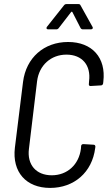

<svg xmlns="http://www.w3.org/2000/svg" viewBox="-20 -914 529 942"><path d="M216 -770H256C260 -770 264 -771 268 -776L329 -855C330 -857 334 -857 335 -855L375 -777C377 -773 381 -770 386 -770H426C434 -770 438 -776 434 -782L375 -888C373 -893 369 -894 364 -894H307C302 -894 298 -893 294 -888L210 -782C206 -776 208 -770 216 -770ZM226 8C344 8 432 -69 447 -187L448 -194C448 -200 445 -204 439 -204L389 -207C383 -207 379 -204 378 -198L377 -184C367 -106 310 -54 234 -54C157 -54 112 -106 122 -184L162 -516C172 -594 230 -646 306 -646C383 -646 427 -594 417 -516L416 -502C415 -496 418 -492 424 -492L475 -495C481 -495 485 -499 486 -505L487 -514C501 -631 432 -708 314 -708C196 -708 108 -631 93 -512L53 -189C39 -70 108 8 226 8Z"/></svg>

Font: Barlow Semi Condensed
Style: Italic
Weight: 400
Width: 4
Italic angle: -7°
Designer: Jeremy Tribby
Foundry: Tribby Type
Version: Version 1.422;hotconv 1.0.109;makeotfexe 2.5.65596